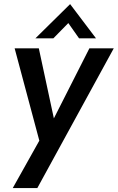

<svg xmlns="http://www.w3.org/2000/svg" viewBox="-20 -734 587 957"><path d="M43.5 203.5H166L547 -493H425.5L248.5 -144L173.5 -493H53L176 -33ZM156.5 -543H246L320.5 -619L374 -543H458.5L329.5 -713.5Z"/></svg>

Font: HK Grotesk SemiBold
Style: Italic
Weight: 600
Italic angle: -16°
Designer: Alfredo Marco Pradil
Foundry: Hanken Design Co.
Version: Version 3.001;FEAKit 1.0